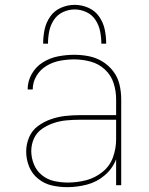

<svg xmlns="http://www.w3.org/2000/svg" viewBox="-20 -764 616 792"><path d="M257 8Q298 8 338.5 -2.5Q379 -13 411.5 -40.5Q444 -68 459 -107V0H480V-355Q480 -385 473 -415Q466 -445 447.5 -469.5Q429 -494 403 -510Q377 -526 347 -532Q317 -538 286 -538Q253 -538 219.5 -531.5Q186 -525 157 -507Q128 -489 111 -459Q94 -429 94 -395H115Q115 -425 130.5 -451Q146 -477 172 -492.5Q198 -508 227.5 -513.5Q257 -519 286 -519Q320 -519 353.5 -510Q387 -501 412.5 -477.5Q438 -454 448.5 -421.5Q459 -389 459 -355V-289H307Q277 -289 247.5 -285.5Q218 -282 189.5 -272Q161 -262 136.5 -244Q112 -226 100 -197.5Q88 -169 88 -139Q88 -107 100 -77Q112 -47 137.5 -26.5Q163 -6 194 1Q225 8 257 8ZM260 -11Q232 -11 204 -17Q176 -23 153.5 -41Q131 -59 120 -86Q109 -113 109 -141Q109 -168 120 -192.5Q131 -217 153.5 -232.5Q176 -248 201.5 -256.5Q227 -265 254 -267.5Q281 -270 307 -270H459V-189Q459 -151 446 -115Q433 -79 402.5 -54.5Q372 -30 335 -20.5Q298 -11 260 -11ZM158 -584H178Q178 -610 183 -635Q188 -660 202 -681.5Q216 -703 239.5 -714Q263 -725 288 -725Q313 -725 336.5 -714Q360 -703 374 -681.5Q388 -660 393 -635Q398 -610 398 -584H418Q418 -614 412 -642.5Q406 -671 389 -695.5Q372 -720 344.5 -732Q317 -744 288 -744Q259 -744 231.5 -732Q204 -720 187 -695.5Q170 -671 164 -642.5Q158 -614 158 -584Z"/></svg>

Font: Iosevka Sparkle Thin
Style: Regular
Weight: 100
Designer: Belleve Invis
Foundry: Belleve Invis
Version: Version 4.5.0; ttfautohint (v1.8.3)